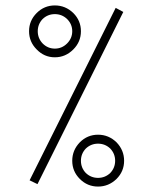

<svg xmlns="http://www.w3.org/2000/svg" viewBox="-20 -687 562 707"><path d="M434 -643 118 -9 89 -23 406 -658ZM409 -163Q437 -134 437 -95Q437 -56 409 -28Q380 0 341 0Q302 0 274 -28Q246 -56 246 -95Q246 -134 274 -163Q302 -191 341 -191Q380 -191 409 -163ZM386 -50Q404 -69 404 -95Q404 -121 386 -140Q367 -158 341 -158Q315 -158 296 -140Q278 -121 278 -95Q278 -69 296 -50Q315 -32 341 -32Q367 -32 386 -50ZM115 -505Q87 -533 87 -572Q87 -611 115 -639Q143 -667 182 -667Q221 -667 250 -639Q278 -611 278 -572Q278 -533 250 -505Q221 -476 182 -476Q143 -476 115 -505ZM137 -617Q119 -598 119 -572Q119 -546 137 -527Q156 -508 182 -508Q208 -508 227 -527Q246 -546 246 -572Q246 -598 227 -617Q208 -635 182 -635Q156 -635 137 -617Z"/></svg>

Font: Zector
Style: Regular
Weight: 400
Designer: GGBot
Version: 0.72